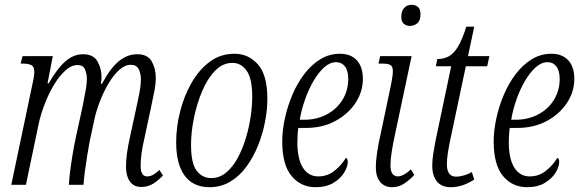

<svg xmlns="http://www.w3.org/2000/svg" viewBox="-20 -770 2418 800"><path d="M569 9Q537 9 521 -14Q505 -37 505 -76Q505 -101 509 -131Q513 -161 523 -206L548 -321Q553 -344 560 -378.5Q567 -413 567 -441Q567 -463 558 -481.5Q549 -500 525 -500Q500 -500 475.5 -477.5Q451 -455 430.5 -419.5Q410 -384 394.5 -343Q379 -302 372 -266L354 -183Q349 -157 343.5 -122.5Q338 -88 333.5 -54.5Q329 -21 328 0H267Q268 -21 272 -54Q276 -87 282 -123.5Q288 -160 295 -193L323 -321Q325 -334 329.5 -355Q334 -376 338 -399.5Q342 -423 342 -442Q342 -461 334.5 -480Q327 -499 303 -499Q277 -499 251.5 -475.5Q226 -452 204 -415Q182 -378 166 -336Q150 -294 142 -258L88 0H27L114 -414Q118 -431 120.5 -447Q123 -463 123 -470Q123 -492 111 -498.5Q99 -505 75 -505H66L74 -536H200L178 -423H183Q218 -484 252 -514Q286 -544 326 -544Q369 -544 386 -514.5Q403 -485 403 -448Q403 -436 400 -421H405Q439 -485 474.5 -514.5Q510 -544 552 -544Q595 -544 612 -514.5Q629 -485 629 -447Q629 -418 622.5 -387Q616 -356 611 -331L582 -195Q574 -161 570 -132.5Q566 -104 566 -79Q566 -35 593 -35Q607 -35 619.5 -42.5Q632 -50 644 -62L659 -39Q642 -20 619.5 -5.5Q597 9 569 9Z M853 10Q785 10 749.5 -38Q714 -86 714 -178Q714 -239 730 -303.5Q746 -368 777 -423Q808 -478 853 -512Q898 -546 957 -546Q1015 -546 1054.5 -502Q1094 -458 1094 -358Q1094 -314 1084.5 -263.5Q1075 -213 1055.5 -164.5Q1036 -116 1007.5 -76.5Q979 -37 940 -13.5Q901 10 853 10ZM860 -28Q895 -28 922.5 -51Q950 -74 970.5 -112Q991 -150 1004.5 -195Q1018 -240 1024.5 -285Q1031 -330 1031 -367Q1031 -442 1008 -475Q985 -508 948 -508Q908 -508 876 -475Q844 -442 822 -389.5Q800 -337 788 -278Q776 -219 776 -167Q776 -89 799.5 -58.5Q823 -28 860 -28Z M1295 10Q1234 10 1195 -36.5Q1156 -83 1156 -181Q1156 -226 1167 -276.5Q1178 -327 1198 -374.5Q1218 -422 1247.5 -461Q1277 -500 1314.5 -523Q1352 -546 1396 -546Q1442 -546 1467 -518.5Q1492 -491 1492 -441Q1492 -388 1461.5 -341.5Q1431 -295 1377.5 -266Q1324 -237 1255 -237H1223Q1221 -225 1220 -207.5Q1219 -190 1219 -178Q1219 -108 1242 -71.5Q1265 -35 1306 -35Q1345 -35 1374.5 -59Q1404 -83 1421 -112Q1429 -110 1429 -95Q1429 -76 1414.5 -51.5Q1400 -27 1370 -8.5Q1340 10 1295 10ZM1247 -271Q1299 -271 1341 -293Q1383 -315 1407 -354Q1431 -393 1431 -441Q1431 -476 1417 -493.5Q1403 -511 1381 -511Q1355 -511 1331 -489.5Q1307 -468 1286.5 -433Q1266 -398 1251 -355.5Q1236 -313 1229 -271Z M1689 -662Q1673 -662 1662.5 -671Q1652 -680 1652 -700Q1652 -724 1664 -737Q1676 -750 1695 -750Q1711 -750 1721.5 -741Q1732 -732 1732 -711Q1732 -684 1718.5 -673Q1705 -662 1689 -662ZM1614 10Q1582 10 1564 -12Q1546 -34 1546 -72Q1546 -101 1552 -139.5Q1558 -178 1567 -216L1610 -421Q1613 -436 1615 -450.5Q1617 -465 1617 -472Q1617 -493 1607 -499Q1597 -505 1572 -505H1557L1564 -536H1695L1624 -201Q1617 -169 1612 -137Q1607 -105 1607 -81Q1607 -56 1615.5 -45.5Q1624 -35 1637 -35Q1650 -35 1664.5 -43.5Q1679 -52 1692 -64L1706 -41Q1689 -22 1665.5 -6Q1642 10 1614 10Z M1859 10Q1819 10 1800 -14.5Q1781 -39 1781 -79Q1781 -104 1785.5 -131Q1790 -158 1795 -185L1860 -494H1796L1802 -524Q1830 -524 1850.5 -535.5Q1871 -547 1888.5 -576Q1906 -605 1923 -659H1956L1930 -536H2019L2010 -494H1921L1856 -187Q1849 -153 1845.5 -129Q1842 -105 1842 -86Q1842 -34 1880 -34Q1896 -34 1914.5 -39.5Q1933 -45 1946 -53L1956 -22Q1907 10 1859 10Z M2176 10Q2115 10 2076 -36.5Q2037 -83 2037 -181Q2037 -226 2048 -276.5Q2059 -327 2079 -374.5Q2099 -422 2128.5 -461Q2158 -500 2195.5 -523Q2233 -546 2277 -546Q2323 -546 2348 -518.5Q2373 -491 2373 -441Q2373 -388 2342.5 -341.5Q2312 -295 2258.5 -266Q2205 -237 2136 -237H2104Q2102 -225 2101 -207.5Q2100 -190 2100 -178Q2100 -108 2123 -71.5Q2146 -35 2187 -35Q2226 -35 2255.5 -59Q2285 -83 2302 -112Q2310 -110 2310 -95Q2310 -76 2295.5 -51.5Q2281 -27 2251 -8.5Q2221 10 2176 10ZM2128 -271Q2180 -271 2222 -293Q2264 -315 2288 -354Q2312 -393 2312 -441Q2312 -476 2298 -493.5Q2284 -511 2262 -511Q2236 -511 2212 -489.5Q2188 -468 2167.5 -433Q2147 -398 2132 -355.5Q2117 -313 2110 -271Z"/></svg>

Font: Noto Serif ExtraCondensed Light
Style: Italic
Weight: 300
Width: 2
Italic angle: -12°
Designer: Monotype Design Team
Foundry: Monotype Imaging Inc.
Version: Version 2.014; ttfautohint (v1.8.4.7-5d5b)